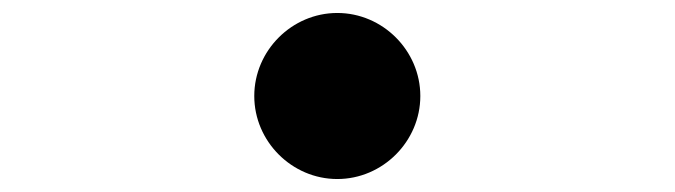

<svg xmlns="http://www.w3.org/2000/svg" viewBox="-20 -528 1040 296"><path d="M372 -380C372 -310 430 -252 500 -252C570 -252 628 -310 628 -380C628 -450 570 -508 500 -508C430 -508 372 -450 372 -380Z"/></svg>

Font: Noto Sans CJK KR Bold
Style: Regular
Weight: 700
Designer: Ryoko NISHIZUKA (kana & ideographs); Paul D. Hunt (Latin, Greek & Cyrillic); Wenlong ZHANG (bopomofo); Sandoll Communica
Foundry: Adobe Systems Incorporated
Version: Version 1.004;PS 1.004;hotconv 1.0.82;makeotf.lib2.5.63406